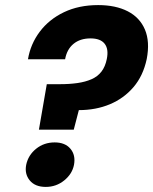

<svg xmlns="http://www.w3.org/2000/svg" viewBox="-20 -727 602 755"><path d="M366 -707Q435 -707 482.5 -682.5Q530 -658 550 -610.5Q570 -563 557 -495Q543 -429 505 -384.5Q467 -340 412 -317Q357 -294 290 -294L270 -217H133L164 -396H217Q254 -396 285 -400.5Q316 -405 340 -415.5Q364 -426 379 -445.5Q394 -465 400 -495Q408 -534 391.5 -555Q375 -576 336 -576Q295 -576 269 -554.5Q243 -533 236 -494H90Q100 -554 136.5 -602.5Q173 -651 231.5 -679Q290 -707 366 -707ZM160 8Q118 8 97 -17.5Q76 -43 83 -79Q91 -117 122 -142Q153 -167 195 -167Q236 -167 257 -142Q278 -117 271 -79Q264 -43 232.5 -17.5Q201 8 160 8Z"/></svg>

Font: Albert Sans ExtraBold
Style: Italic
Weight: 800
Italic angle: -11.25°
Designer: Andreas Rasmussen
Foundry: a.Foundry
Version: Version 1.025